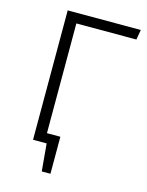

<svg xmlns="http://www.w3.org/2000/svg" viewBox="-123 -761 754 982"><g transform="rotate(15 254.0 -270.0)"><path d="M242 145H196L183 0H111V-685H498L489 -632H171V-51H242Z"/></g></svg>

Font: Trujillo Light
Style: Regular
Weight: 300
Designer: Fira Sans original fonts by bBox Type GmbH, Carrois Corporate GbR, & Edenspiekermann AG / Changes by Cristiano Sobral
Foundry: Fira Sans original fonts by bBox Type GmbH, Carrois Corporate GbR, & Edenspiekermann AG / Changes by Cristiano Sobral
Version: Version 4.301;July 28, 2020;FontCreator 13.0.0.2655 64-bit